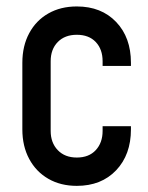

<svg xmlns="http://www.w3.org/2000/svg" viewBox="-20 -578 470 610"><path d="M224 12.5Q172.5 12.5 133.5 -10Q94.5 -32.5 72.8 -73Q51 -113.5 51 -167V-378.5Q51 -432 72.8 -472.5Q94.5 -513 133.5 -535.2Q172.5 -557.5 224 -557.5Q302 -557.5 349 -508.2Q396 -459 396 -378.5V-368.5H306V-383.5Q306 -421.5 284.2 -444.5Q262.5 -467.5 224 -467.5Q186 -467.5 163.5 -444.5Q141 -421.5 141 -383.5V-162Q141 -124.5 163.5 -101Q186 -77.5 224 -77.5Q262.5 -77.5 284.2 -101Q306 -124.5 306 -162V-177H396V-167Q396 -86.5 349 -37Q302 12.5 224 12.5Z"/></svg>

Font: Mohave Medium
Style: Regular
Weight: 500
Designer: Gumpita Rahayu
Foundry: Tokotype
Version: Version 2.003